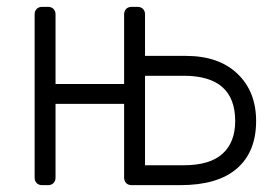

<svg xmlns="http://www.w3.org/2000/svg" viewBox="-20 -540 806 560"><path d="M342 -295V-498Q342 -508 348 -514Q354 -520 364 -520H381Q391 -520 397 -514Q403 -508 403 -498V-377H522Q618 -377 672.5 -325Q727 -273 727 -187Q727 -97 671 -48.5Q615 0 506 0H364Q354 0 348 -6Q342 -12 342 -22V-237H142V-22Q142 -12 136 -6Q130 0 120 0H103Q93 0 87 -6Q81 -12 81 -22V-498Q81 -508 87 -514Q93 -520 103 -520H120Q130 -520 136 -514Q142 -508 142 -498V-295ZM403 -58H516Q592 -58 629 -91.5Q666 -125 666 -187Q666 -319 516 -319H403Z"/></svg>

Font: Rubik
Style: Regular
Weight: 300
Designer: Hubert & Fischer
Foundry: Hubert & Fischer
Version: Version 1.100